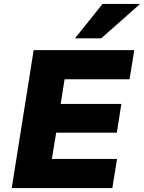

<svg xmlns="http://www.w3.org/2000/svg" viewBox="-20 -961 736 981"><path d="M40 0 152 -705H666L642 -556H310L290 -430H600L577 -283H267L245 -149H578L554 0ZM363 -765 504 -941H696L497 -765Z"/></svg>

Font: Nunito Sans 8pt Black
Style: Italic
Weight: 900
Italic angle: -9°
Version: Version 3.101;gftools[0.9.27]